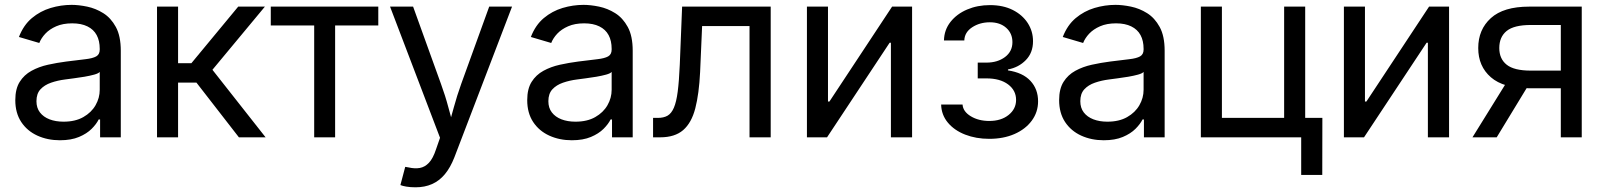

<svg xmlns="http://www.w3.org/2000/svg" viewBox="-20 -570 6662 797"><path d="M228.5 12.2Q177.2 12.2 135 -7.1Q92.8 -26.4 68.1 -63.7Q43.5 -101.1 43.5 -154.3Q43.5 -201.2 61.8 -230.2Q80.1 -259.3 110.8 -276.1Q141.6 -293 179.2 -301.3Q216.8 -309.6 254.9 -314.5Q303.7 -320.8 334.2 -324.2Q364.7 -327.6 379.4 -335.9Q394 -344.2 394 -364.3V-367.2Q394 -400.9 381.3 -424.3Q368.7 -447.8 343 -460.4Q317.4 -473.1 279.8 -473.1Q241.2 -473.1 213.4 -460.9Q185.5 -448.7 168.2 -430.2Q150.9 -411.6 143.1 -391.6L58.6 -416.5Q77.6 -465.8 112.3 -494.9Q147 -523.9 190.2 -536.9Q233.4 -549.8 277.3 -549.8Q306.6 -549.8 341.8 -542.5Q377 -535.2 408.7 -515.4Q440.4 -495.6 460.9 -458Q481.4 -420.4 481.4 -359.4V0H395.5V-74.2H389.6Q380.4 -55.2 360.4 -35.2Q340.3 -15.1 307.9 -1.5Q275.4 12.2 228.5 12.2ZM243.7 -64.9Q292.5 -64.9 325.9 -84Q359.4 -103 376.7 -133.3Q394 -163.6 394 -197.3V-271.5Q388.7 -265.1 371.1 -260.3Q353.5 -255.4 330.8 -251.5Q308.1 -247.6 286.4 -244.9Q264.6 -242.2 251 -240.2Q219.7 -236.3 192.1 -226.8Q164.6 -217.3 147.9 -199.2Q131.3 -181.2 131.3 -149.9Q131.3 -122.1 145.8 -103.3Q160.2 -84.5 185.5 -74.7Q210.9 -64.9 243.7 -64.9Z M631.8 0V-542.5H719.2V-307.6H774.4L968.8 -542.5H1079.6L861.8 -280.3L1082.5 0H971.7L795.4 -227.1H719.2V0Z M1284.2 0V-464.4H1104V-542.5H1550.3V-464.4H1371.1V0Z M1642.1 198.2 1662.1 122.6 1676.3 125Q1701.7 130.9 1722.7 127.2Q1743.7 123.5 1760.5 105.7Q1777.3 87.9 1789.6 50.8L1806.6 2L1599.1 -542.5H1694.8L1810.5 -221.7Q1828.6 -172.4 1841.3 -124Q1854 -75.7 1868.2 -29.8H1836.9Q1850.6 -75.7 1863.8 -124.3Q1877 -172.9 1894.5 -221.7L2010.7 -542.5H2105.5L1866.2 83Q1849.6 125.5 1826.7 153.1Q1803.7 180.7 1773.4 194.1Q1743.2 207.5 1705.1 207.5Q1683.1 207.5 1666.5 204.6Q1649.9 201.7 1642.1 198.2Z M2353.5 12.2Q2302.2 12.2 2260 -7.1Q2217.8 -26.4 2193.1 -63.7Q2168.5 -101.1 2168.5 -154.3Q2168.5 -201.2 2186.8 -230.2Q2205.1 -259.3 2235.8 -276.1Q2266.6 -293 2304.2 -301.3Q2341.8 -309.6 2379.9 -314.5Q2428.7 -320.8 2459.2 -324.2Q2489.7 -327.6 2504.4 -335.9Q2519 -344.2 2519 -364.3V-367.2Q2519 -400.9 2506.3 -424.3Q2493.7 -447.8 2468 -460.4Q2442.4 -473.1 2404.8 -473.1Q2366.2 -473.1 2338.4 -460.9Q2310.5 -448.7 2293.2 -430.2Q2275.9 -411.6 2268.1 -391.6L2183.6 -416.5Q2202.6 -465.8 2237.3 -494.9Q2272 -523.9 2315.2 -536.9Q2358.4 -549.8 2402.3 -549.8Q2431.6 -549.8 2466.8 -542.5Q2502 -535.2 2533.7 -515.4Q2565.4 -495.6 2585.9 -458Q2606.4 -420.4 2606.4 -359.4V0H2520.5V-74.2H2514.6Q2505.4 -55.2 2485.4 -35.2Q2465.3 -15.1 2432.9 -1.5Q2400.4 12.2 2353.5 12.2ZM2368.7 -64.9Q2417.5 -64.9 2450.9 -84Q2484.4 -103 2501.7 -133.3Q2519 -163.6 2519 -197.3V-271.5Q2513.7 -265.1 2496.1 -260.3Q2478.5 -255.4 2455.8 -251.5Q2433.1 -247.6 2411.4 -244.9Q2389.6 -242.2 2376 -240.2Q2344.7 -236.3 2317.1 -226.8Q2289.6 -217.3 2272.9 -199.2Q2256.3 -181.2 2256.3 -149.9Q2256.3 -122.1 2270.8 -103.3Q2285.2 -84.5 2310.5 -74.7Q2335.9 -64.9 2368.7 -64.9Z M2690.9 0V-80.6H2710.4Q2734.9 -80.6 2751 -89.8Q2767.1 -99.1 2777.3 -122.8Q2787.6 -146.5 2793.2 -189.7Q2798.8 -232.9 2801.8 -301.3L2811.5 -542.5H3179.2V0H3091.3V-461.9H2894.5L2886.2 -271Q2881.8 -180.7 2866.2 -120.4Q2850.6 -60.1 2815.9 -30Q2781.2 0 2720.7 0Z M3766.1 0H3678.2V-392.6H3672.9L3413.1 0H3329.6V-542.5H3417V-148.4H3422.9L3683.1 -542.5H3766.1Z M4086.4 6.3Q4031.7 6.3 3986.6 -11.2Q3941.4 -28.8 3914.6 -61Q3887.7 -93.3 3886.7 -136.2H3975.6Q3977.5 -106.9 4009.8 -87.4Q4042 -67.9 4086.4 -67.9Q4135.7 -67.9 4166.7 -92.8Q4197.8 -117.7 4197.8 -155.3Q4197.8 -194.8 4164.6 -219.7Q4131.3 -244.6 4074.7 -244.6H4038.6V-310.1H4074.7Q4121.1 -310.1 4151.9 -333.3Q4182.6 -356.4 4182.6 -395Q4182.6 -431.6 4156.7 -454.6Q4130.9 -477.5 4088.9 -477.5Q4047.4 -477.5 4015.6 -456.8Q3983.9 -436 3982.9 -401.9H3898.4Q3899.4 -445.8 3925.5 -479Q3951.7 -512.2 3994.6 -530.5Q4037.6 -548.8 4089.4 -548.8Q4144 -548.8 4184.1 -528.6Q4224.1 -508.3 4246.1 -474.4Q4268.1 -440.4 4268.1 -398.9Q4268.1 -351.1 4238.3 -320.6Q4208.5 -290 4164.1 -281.7V-277.8Q4225.6 -268.6 4257.3 -234.4Q4289.1 -200.2 4289.1 -149.4Q4289.1 -104.5 4262.9 -69.1Q4236.8 -33.7 4191.2 -13.7Q4145.5 6.3 4086.4 6.3Z M4561.5 12.2Q4510.3 12.2 4468 -7.1Q4425.8 -26.4 4401.1 -63.7Q4376.5 -101.1 4376.5 -154.3Q4376.5 -201.2 4394.8 -230.2Q4413.1 -259.3 4443.8 -276.1Q4474.6 -293 4512.2 -301.3Q4549.8 -309.6 4587.9 -314.5Q4636.7 -320.8 4667.2 -324.2Q4697.8 -327.6 4712.4 -335.9Q4727.1 -344.2 4727.1 -364.3V-367.2Q4727.1 -400.9 4714.4 -424.3Q4701.7 -447.8 4676 -460.4Q4650.4 -473.1 4612.8 -473.1Q4574.2 -473.1 4546.4 -460.9Q4518.6 -448.7 4501.2 -430.2Q4483.9 -411.6 4476.1 -391.6L4391.6 -416.5Q4410.6 -465.8 4445.3 -494.9Q4480 -523.9 4523.2 -536.9Q4566.4 -549.8 4610.4 -549.8Q4639.6 -549.8 4674.8 -542.5Q4710 -535.2 4741.7 -515.4Q4773.4 -495.6 4793.9 -458Q4814.5 -420.4 4814.5 -359.4V0H4728.5V-74.2H4722.7Q4713.4 -55.2 4693.4 -35.2Q4673.3 -15.1 4640.9 -1.5Q4608.4 12.2 4561.5 12.2ZM4576.7 -64.9Q4625.5 -64.9 4658.9 -84Q4692.4 -103 4709.7 -133.3Q4727.1 -163.6 4727.1 -197.3V-271.5Q4721.7 -265.1 4704.1 -260.3Q4686.5 -255.4 4663.8 -251.5Q4641.1 -247.6 4619.4 -244.9Q4597.7 -242.2 4584 -240.2Q4552.7 -236.3 4525.1 -226.8Q4497.6 -217.3 4481 -199.2Q4464.4 -181.2 4464.4 -149.9Q4464.4 -122.1 4478.8 -103.3Q4493.2 -84.5 4518.6 -74.7Q4543.9 -64.9 4576.7 -64.9Z M4964.8 0V-542.5H5052.2V-80.6H5310.5V-542.5H5397.9V0ZM5381.3 156.2V0H5344.7V-80.6H5469.2L5468.8 156.2Z M5995.1 0H5907.2V-392.6H5901.9L5642.1 0H5558.6V-542.5H5646V-148.4H5651.9L5912.1 -542.5H5995.1Z M6545.9 0H6459V-466.3H6334.5Q6264.6 -466.3 6234.1 -441.4Q6203.6 -416.5 6203.6 -370.6Q6203.6 -325.7 6234.4 -301.3Q6265.1 -276.9 6334 -276.9H6496.6V-203.6H6328.1Q6221.2 -203.6 6168.7 -249.3Q6116.2 -294.9 6116.2 -370.6Q6116.2 -447.3 6168.7 -494.9Q6221.2 -542.5 6327.6 -542.5H6545.9ZM6192.9 0H6092.3L6244.6 -245.6H6342.3Z"/></svg>

Font: Inter 16pt
Style: Regular
Weight: 400
Version: Version 4.001;git-66647c0bb